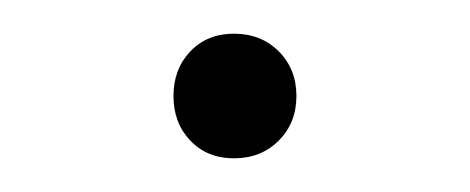

<svg xmlns="http://www.w3.org/2000/svg" viewBox="-20 -84 279 114"><path d="M145.5 -0.5Q135 10 119 10Q103 10 93 -0.5Q83 -11 83 -27Q83 -43 93 -53.5Q103 -64 119 -64Q135 -64 145.5 -53.5Q156 -43 156 -27Q156 -11 145.5 -0.5Z"/></svg>

Font: Cantarell Light
Style: Regular
Weight: 300
Designer: Dave Crossland, Nikolaus Waxweiler, Florian Fecher, Jacques Le Bailly, Eben Sorkin, Alexei Vanyashin, Alexios Zavras, Em
Version: Version 0.303